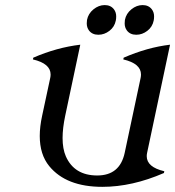

<svg xmlns="http://www.w3.org/2000/svg" viewBox="-20 -722 686 752"><path d="M380.9 9.8Q239.3 9.8 172.9 -71.3Q135.7 -116.7 135.7 -189.5Q135.7 -225.6 145 -268.6L176.8 -417Q178.2 -423.8 178.2 -430.2Q178.2 -473.1 108.9 -489.3L110.4 -496.1Q202.6 -536.1 294.4 -546.9L235.4 -268.6Q225.1 -219.7 225.1 -181.6Q225.1 -139.2 237.8 -109.9Q271 -34.7 360.8 -34.7Q449.2 -34.7 468.3 -123L530.8 -417Q532.2 -423.8 532.2 -430.2Q532.2 -473.1 462.9 -489.3L464.4 -496.1Q557.6 -536.6 646 -546.9L556.2 -123.5Q554.7 -116.7 554.7 -110.4Q554.7 -67.4 623.5 -51.3L622.1 -44.4Q497.6 9.8 380.9 9.8ZM574.7 -685.5Q583.5 -673.8 583.5 -657.7Q583.5 -648.4 582 -641.6Q577.1 -616.7 557.1 -601.3Q537.1 -585.9 513.7 -585.9Q489.7 -585.9 477.1 -602.5Q468.3 -614.3 468.3 -630.4Q468.3 -636.7 469.2 -644Q474.1 -668.9 494.6 -685.5Q515.1 -702.1 538.6 -702.1Q562 -702.1 574.7 -685.5ZM426.3 -685.5Q435.1 -673.8 435.1 -657.7Q435.1 -648.4 433.6 -641.6Q428.7 -616.7 408.7 -601.3Q388.7 -585.9 365.2 -585.9Q341.3 -585.9 328.6 -602.5Q319.8 -614.3 319.8 -630.4Q319.8 -636.7 320.8 -644Q325.7 -668.9 346.2 -685.5Q366.7 -702.1 390.1 -702.1Q413.6 -702.1 426.3 -685.5Z"/></svg>

Font: Modern Antiqua
Style: Book Oblique
Weight: 400
Italic angle: -12°
Designer: Wojciech Kalinowski "wmk69" (wmk69@o2.pl)
Foundry: Wojciech Kalinowski "wmk69" (wmk69@o2.pl)
Version: Version 3.1.0; 2021-05-28